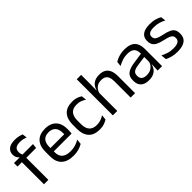

<svg xmlns="http://www.w3.org/2000/svg" viewBox="132 -1577 2490 2490"><g transform="rotate(-45 1377.0 -332.5)"><path d="M230 -675.8Q267.6 -675.8 297.4 -669.2Q327.2 -662.7 352.2 -652.6L360.2 -589.1Q335.7 -597.8 310.8 -603.2Q286 -608.5 255.1 -608.5Q217.5 -608.5 194.8 -598.7Q172.2 -588.9 162.2 -571.1Q152.3 -553.3 152.3 -528.5V-526.2Q152.3 -508.5 156.9 -492.7Q161.5 -476.8 167 -464.1L112.4 -462V-471.8Q96.8 -484.1 85.3 -505.4Q73.7 -526.8 73.7 -555.6V-558.1Q73.7 -611.4 111.7 -643.6Q149.6 -675.8 230 -675.8ZM90.1 0V-444.7H170.6V0ZM9.7 -404.8V-469.4L121.1 -469L153.8 -469.4H357.8L350.6 -404.8Z M626.1 11.1Q514.6 11.1 458 -43.4Q401.4 -97.8 401.4 -199.7V-286.6Q401.4 -389.4 454.1 -445.1Q506.7 -500.9 607.5 -500.9Q675.4 -500.9 721.1 -475.7Q766.7 -450.4 789.7 -403.9Q812.6 -357.4 812.6 -293V-274.8Q812.6 -259.1 811.4 -243Q810.2 -226.9 808 -211.4H733.7Q734.5 -235.6 734.7 -257.1Q734.9 -278.6 734.9 -296.4Q734.9 -341 720.6 -371.8Q706.4 -402.6 678.2 -418.8Q649.9 -435 607.5 -435Q544.4 -435 513 -398.5Q481.6 -362.1 481.6 -294.1V-247.4L482 -237.5V-190.8Q482 -160.4 491 -135.9Q500 -111.3 519.1 -93.8Q538.3 -76.2 568 -66.8Q597.8 -57.5 639.2 -57.5Q686.3 -57.5 727.3 -70Q768.3 -82.6 804.4 -104.2L796.8 -34Q764.6 -13.5 721.4 -1.2Q678.3 11.1 626.1 11.1ZM444.1 -211.4V-272.7H790.9V-211.4Z M1107.3 11.1Q1002.4 11.1 951.2 -45.7Q899.9 -102.4 899.9 -206.6V-282.3Q899.9 -386.8 951.4 -443.2Q1002.8 -499.7 1107.3 -499.7Q1138.4 -499.7 1163.9 -493.8Q1189.5 -487.8 1209.7 -478.7Q1229.9 -469.5 1243.9 -459.7L1251.1 -389.1Q1227.3 -407.1 1195.2 -419.6Q1163.1 -432.1 1119.4 -432.1Q1049.6 -432.1 1015.4 -393.2Q981.2 -354.4 981.2 -280.7V-208.7Q981.2 -136.1 1015.4 -97Q1049.6 -57.8 1119.7 -57.8Q1164.3 -57.8 1197.2 -70.5Q1230.1 -83.1 1255.5 -100.9L1248.2 -29.5Q1225.9 -14.4 1190.5 -1.7Q1155.1 11.1 1107.3 11.1Z M1680 0V-303.7Q1680 -343 1669.2 -371.5Q1658.5 -399.9 1634.2 -415.7Q1609.8 -431.4 1568.1 -431.4Q1529.5 -431.4 1501.4 -417Q1473.4 -402.5 1456.1 -377.8Q1438.8 -353.1 1431.8 -321.6L1414.1 -378.9H1434.9Q1442.6 -412.1 1462.6 -439.3Q1482.6 -466.5 1516.3 -482.7Q1550 -498.9 1598.5 -498.9Q1656.7 -498.9 1692.2 -477.1Q1727.8 -455.2 1744.3 -413.8Q1760.9 -372.3 1760.9 -312.6V0ZM1353.6 0V-662.5H1434.1V-503.7L1431.7 -363.3L1434.5 -357.1V0Z M2175.9 0 2179.5 -118.6 2176.4 -131.1V-286.5L2176.8 -314.9Q2176.8 -374.3 2146.7 -403Q2116.5 -431.7 2050.9 -431.7Q1998.7 -431.7 1954.9 -416.5Q1911.1 -401.3 1876.9 -381.5L1884.5 -450.4Q1903.6 -462 1929.9 -473.3Q1956.2 -484.7 1989.8 -492Q2023.4 -499.3 2063.8 -499.3Q2116.3 -499.3 2153.1 -486.6Q2189.9 -473.9 2212.7 -449.9Q2235.5 -425.8 2246 -392Q2256.5 -358.1 2256.5 -316.2V0ZM2007.9 10.7Q1935.4 10.7 1896.8 -24.6Q1858.1 -60 1858.1 -125.7V-140Q1858.1 -207.4 1899.8 -240.7Q1941.5 -274.1 2032.7 -286.9L2187 -309.2L2191.4 -249.8L2042.5 -228.6Q1986.7 -220.7 1962.7 -201.4Q1938.6 -182 1938.6 -144.5V-136.6Q1938.6 -97.9 1962.4 -77.4Q1986.2 -56.8 2033.6 -56.8Q2075.4 -56.8 2105.4 -71.4Q2135.4 -86 2153.9 -110.5Q2172.5 -135.1 2179 -165.2L2191.7 -109.8H2176.2Q2169.1 -77.8 2149.8 -50.3Q2130.6 -22.8 2096 -6.1Q2061.4 10.7 2007.9 10.7Z M2531.9 11.1Q2473 11.1 2429.1 -1.8Q2385.2 -14.6 2356 -29.7L2348.3 -104.5Q2384.9 -85.3 2428.7 -71.4Q2472.5 -57.5 2527.8 -57.5Q2584.5 -57.5 2613.1 -75.6Q2641.7 -93.7 2641.7 -129.2V-134.5Q2641.7 -157.4 2630.8 -172.5Q2619.8 -187.7 2591.9 -199.2Q2563.9 -210.7 2512.4 -221.8Q2450.9 -235.3 2415.4 -253.5Q2379.9 -271.8 2364.8 -298.9Q2349.6 -326.1 2349.6 -365.1V-369.7Q2349.6 -433.3 2394.2 -466.5Q2438.7 -499.6 2527.8 -499.6Q2585.4 -499.6 2627.7 -486.7Q2670 -473.7 2697 -457.3L2704.7 -388.9Q2671.9 -407.8 2629.9 -420.5Q2587.9 -433.1 2535.6 -433.1Q2497.6 -433.1 2474.1 -425.3Q2450.7 -417.5 2440 -403.2Q2429.3 -388.8 2429.3 -368.9V-365.1Q2429.3 -343 2440 -327.7Q2450.7 -312.3 2477.9 -301.1Q2505.1 -289.8 2553.4 -279.6Q2615.8 -266.8 2652.6 -249.5Q2689.3 -232.2 2705.4 -205.2Q2721.4 -178.3 2721.4 -136.3V-128Q2721.4 -59.1 2673.6 -24Q2625.7 11.1 2531.9 11.1Z"/></g></svg>

Font: Anek Gurmukhi Medium
Style: Regular
Weight: 500
Designer: Sarang Kulkarni (Gurmukhi), Yesha Goshar (Latin)
Foundry: Ek Type
Version: Version 1.003